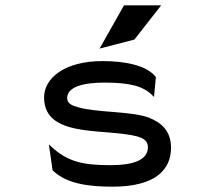

<svg xmlns="http://www.w3.org/2000/svg" viewBox="-20 -692 790 723"><path d="M486 -543 587 -672H447L355 -509ZM180 -49C231 0 314 11 403 11C571 11 624 -57 624 -136C624 -201 585 -232 538 -250C468 -274 351 -267 274 -288C250 -295 233 -302 233 -323C233 -365 294 -381 373 -381C471 -381 519 -367 553 -334L560 -327L567 -402L566 -403C531 -447 448 -462 366 -462C225 -462 146 -399 146 -325C146 -241 213 -215 291 -203C357 -193 442 -193 498 -178C521 -171 537 -161 537 -138C537 -89 482 -70 395 -70C288 -70 233 -85 174 -139L164 -148L178 -51Z"/></svg>

Font: Charger Monospace
Style: Regular
Weight: 400
Designer: Jasper
Foundry: Cannot Into Space Fonts
Version: Version 0.980